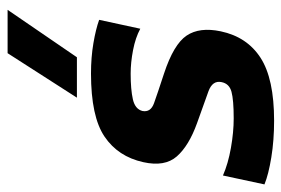

<svg xmlns="http://www.w3.org/2000/svg" viewBox="-148 -608 759 518"><g transform="rotate(-90 232.0 -349.5)"><path d="M227 -522 347 -709H464L336 -522ZM165 10Q112 10 66 2.5Q20 -5 -7 -16L17 -128Q49 -114 91.5 -106.5Q134 -99 171 -99Q221 -99 243 -105Q265 -111 269 -132Q274 -156 244.5 -167Q215 -178 158 -198Q97 -220 68.5 -252.5Q40 -285 53 -343Q68 -411 122 -447.5Q176 -484 292 -484Q336 -484 374 -477.5Q412 -471 437 -462L413 -351Q389 -364 355.5 -370.5Q322 -377 292 -377Q249 -377 222.5 -371Q196 -365 191 -345Q187 -323 212 -314Q237 -305 292 -287Q371 -261 394.5 -226Q418 -191 406 -134Q391 -63 334.5 -26.5Q278 10 165 10Z"/></g></svg>

Font: Kanit Medium
Style: Italic
Weight: 500
Italic angle: -12°
Designer: Katatrad Team
Foundry: CadsonDemak
Version: Version 2.000; ttfautohint (v1.8.3)